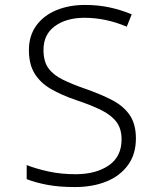

<svg xmlns="http://www.w3.org/2000/svg" viewBox="-20 -746 640 777"><path d="M283 11Q219 11 171.5 2Q124 -7 88 -21V-78Q126 -63 176.5 -52Q227 -41 286 -41Q368 -41 420 -76.5Q472 -112 472 -182Q472 -224 452 -251.5Q432 -279 391.5 -299.5Q351 -320 288 -341Q229 -361 186 -386Q143 -411 120 -448.5Q97 -486 97 -543Q97 -601 126.5 -642Q156 -683 207.5 -704.5Q259 -726 324 -726Q377 -726 423.5 -716Q470 -706 513 -688L493 -638Q408 -674 322 -674Q249 -674 202.5 -640.5Q156 -607 156 -544Q156 -498 175.5 -470.5Q195 -443 233.5 -424Q272 -405 327 -386Q390 -364 435.5 -340Q481 -316 505.5 -279.5Q530 -243 530 -186Q530 -122 498 -78Q466 -34 410.5 -11.5Q355 11 283 11Z"/></svg>

Font: Noto Sans Mono Light
Style: Regular
Weight: 300
Designer: Monotype Design Team
Foundry: Monotype Imaging Inc.
Version: Version 2.014; ttfautohint (v1.8.4.7-5d5b)